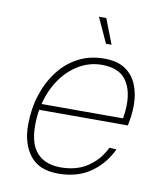

<svg xmlns="http://www.w3.org/2000/svg" viewBox="-83 -796 765 877"><g transform="rotate(10 300.0 -357.0)"><path d="M245 12Q156 12 114 -42.5Q72 -97 72 -183Q72 -257 92.5 -321.5Q113 -386 151 -436Q189 -486 242.5 -514Q296 -542 363 -542Q423 -542 460 -517.5Q497 -493 514.5 -450.5Q532 -408 532 -354Q532 -332 529 -307Q526 -282 521 -260H110Q104 -224 104 -187Q104 -100 142.5 -59Q181 -18 251 -18Q326 -18 377.5 -53Q429 -88 456 -145L489 -143Q456 -73 395 -30.5Q334 12 245 12ZM357 -512Q300 -512 251 -483Q202 -454 167 -403.5Q132 -353 116 -288H494Q500 -323 500 -354Q500 -428 466 -470Q432 -512 357 -512ZM358 -610 305 -726H339L384 -610Z"/></g></svg>

Font: Geist Mono Thin
Style: Italic
Weight: 100
Italic angle: -12°
Monospace: yes
Designer: Basement.studio, Andrés Briganti, Mateo Zaragoza
Foundry: Basement.studio, Vercel, Andrés Briganti, Guido Ferreyra, Mateo Zaragoza
Version: Version 1.500; ttfautohint (v1.8.4.7-5d5b)